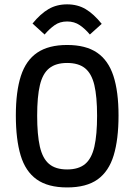

<svg xmlns="http://www.w3.org/2000/svg" viewBox="-20 -841 608 870"><path d="M284.2 8.3Q197.3 8.3 146.2 -28.1Q95.2 -64.5 73.5 -137Q51.8 -209.5 51.8 -317.9Q51.8 -426.3 74.7 -497.1Q97.7 -567.9 148.9 -602.5Q200.2 -637.2 284.2 -637.2Q368.7 -637.2 419.7 -602.5Q470.7 -567.9 493.9 -497.1Q517.1 -426.3 517.1 -317.9Q517.1 -209.5 495.1 -137Q473.1 -64.5 422.4 -28.1Q371.6 8.3 284.2 8.3ZM284.2 -73.2Q336.4 -73.2 366 -98.1Q395.5 -123 407.7 -176.8Q419.9 -230.5 419.9 -316.4Q419.9 -403.3 407.5 -455.6Q395 -507.8 365.5 -531.7Q335.9 -555.7 284.2 -555.7Q232.9 -555.7 203.1 -531.7Q173.3 -507.8 160.9 -455.6Q148.4 -403.3 148.4 -316.4Q148.4 -230.5 160.6 -176.8Q172.9 -123 202.4 -98.1Q231.9 -73.2 284.2 -73.2ZM182.1 -684.6 127.4 -734.4Q163.6 -778.8 200.2 -800Q236.8 -821.3 284.2 -821.3Q331.5 -821.3 368.2 -799.6Q404.8 -777.8 440.9 -732.9L387.2 -684.6Q366.2 -710 341.6 -726.8Q316.9 -743.7 284.2 -743.7Q251.5 -743.7 227.8 -727.1Q204.1 -710.4 182.1 -684.6Z"/></svg>

Font: Anaheim SemiBold
Style: Regular
Weight: 600
Version: Version 2.001